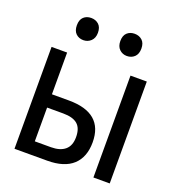

<svg xmlns="http://www.w3.org/2000/svg" viewBox="-134 -845 868 951"><g transform="rotate(20 300.0 -369.5)"><path d="M49 -537H131V-317H220Q402 -317 402 -162Q402 -84 356.5 -42Q311 0 221 0H49ZM465 -537H551V0H465ZM216 -69Q264 -69 290 -91Q316 -113 316 -158Q316 -205 291.5 -226Q267 -247 216 -247H131V-69ZM130 -681Q130 -710 145.5 -724.5Q161 -739 185 -739Q209 -739 225 -724.5Q241 -710 241 -681Q241 -653 224.5 -637.5Q208 -622 185 -622Q161 -622 145.5 -637Q130 -652 130 -681ZM359 -681Q359 -710 374.5 -724.5Q390 -739 414 -739Q438 -739 454 -724.5Q470 -710 470 -681Q470 -652 454 -637Q438 -622 414 -622Q391 -622 375 -637.5Q359 -653 359 -681Z"/></g></svg>

Font: Noto Sans Mono UI
Style: Regular
Weight: 400
Monospace: yes
Designer: Monotype Design team
Foundry: Monotype Imaging Inc.
Version: Version 1.000